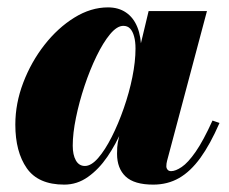

<svg xmlns="http://www.w3.org/2000/svg" viewBox="-20 -490 620 520"><path d="M154 10Q83.5 10 52.5 -34.5Q21.5 -79 21.5 -152.5Q21.5 -210 43 -266.2Q64.5 -322.5 100.5 -368.5Q136.5 -414.5 181.2 -442.2Q226 -470 272.5 -470Q301 -470 321.2 -456.2Q341.5 -442.5 352 -416.5Q362.5 -390.5 362.5 -353.5Q362.5 -332.5 357 -297.8Q351.5 -263 340 -222Q328.5 -181 311.2 -140.2Q294 -99.5 270.8 -65.5Q247.5 -31.5 218.2 -10.8Q189 10 154 10ZM210 -40.5Q227 -40.5 245.8 -62Q264.5 -83.5 282.5 -119Q300.5 -154.5 315.2 -196.8Q330 -239 338.5 -281.2Q347 -323.5 347 -358.5Q347 -377.5 343.2 -391.2Q339.5 -405 332.5 -412.5Q325.5 -420 314 -420Q297 -420 278.2 -397.5Q259.5 -375 241.5 -338Q223.5 -301 209 -257.5Q194.5 -214 185.8 -171.5Q177 -129 177 -95.5Q177 -70.5 185.5 -55.5Q194 -40.5 210 -40.5ZM395 10Q343.5 10 320.2 -12Q297 -34 297 -73.5Q297 -83.5 297.5 -91Q298 -98.5 299 -103.5L315 -179L340.5 -259.5L354.5 -343L382.5 -460H540.5L432.5 -54.5Q430.5 -47 430.5 -39.5Q430.5 -34.5 433.8 -30.5Q437 -26.5 443.5 -26.5Q455.5 -26.5 472.2 -37.8Q489 -49 509.8 -78.8Q530.5 -108.5 555.5 -163.5L574.5 -157Q549.5 -99.5 522.8 -62.5Q496 -25.5 465 -7.8Q434 10 395 10Z"/></svg>

Font: Bodoni Moda ExtraBold
Style: Italic
Weight: 800
Italic angle: -13°
Version: Version 2.005